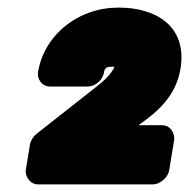

<svg xmlns="http://www.w3.org/2000/svg" viewBox="-20 -774 498 506"><path d="M281 -596C281 -595 278 -590 273 -583C267 -574 254 -561 236 -547L76 -421C68 -415 61 -404 59 -393L48 -326C46 -310 58 -288 81 -288H383C399 -288 422 -303 426 -326L439 -406C441 -422 430 -444 407 -444H345C388 -475 444 -516 456 -595C473 -706 390 -754 293 -754C267 -754 241 -750 216 -741C153 -719 93 -664 80 -583C78 -567 89 -546 112 -546H212C228 -546 250 -560 254 -583C256 -595 261 -598 274 -598C279 -598 281 -599 281 -596Z"/></svg>

Font: Asimov Print
Style: EIt
Weight: 500
Designer: Google
Version: Version 2.000980; 2014